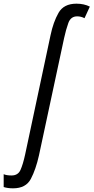

<svg xmlns="http://www.w3.org/2000/svg" viewBox="-151 -785 509 1045"><path d="M-80 240Q-10 240 17 188.5Q44 137 61 61L198 -578Q208 -624 221 -660Q234 -696 269 -696Q290 -696 309 -686L338 -749Q306 -765 265 -765Q196 -765 167.5 -715Q139 -665 124 -593L-14 55Q-26 110 -39.5 140Q-53 170 -88 170Q-116 170 -131 163V233Q-109 240 -80 240Z"/></svg>

Font: Noto Sans UI Condensed
Style: Italic
Weight: 400
Width: 3
Italic angle: -12°
Designer: Monotype Design Team
Foundry: Monotype Imaging Inc.
Version: Version 1.901